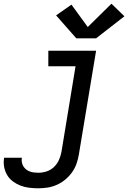

<svg xmlns="http://www.w3.org/2000/svg" viewBox="-76 -804 696 1037"><path d="M131 213Q106 213 81.5 210Q57 207 35 198.5Q13 190 -6 176Q-25 162 -37 142Q-49 122 -53.5 98Q-58 74 -54 49Q-54 49 -54 48.5Q-54 48 -53 48H42Q42 48 42 48Q42 48 42 48Q40 60 42 72Q44 84 50 94Q56 104 65 111Q74 118 84.5 122Q95 126 107 127.5Q119 129 131 129Q154 129 176.5 121.5Q199 114 216 97.5Q233 81 242.5 59.5Q252 38 256 16L332 -446H185V-530H443L350 30Q346 55 337.5 79.5Q329 104 313.5 126Q298 148 277 165.5Q256 183 231.5 194Q207 205 181.5 209Q156 213 131 213ZM336 -597 227 -721 310 -779 398 -658 526 -784 596 -716 443 -597Z"/></svg>

Font: Iosevka Curly Medium Extended
Style: Italic
Weight: 500
Width: 7
Italic angle: -9°
Monospace: yes
Designer: Belleve Invis
Foundry: Belleve Invis
Version: Version 11.1.0; ttfautohint (v1.8.3)